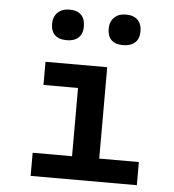

<svg xmlns="http://www.w3.org/2000/svg" viewBox="-51 -740 715 787"><g transform="rotate(5 307.0 -346.5)"><path d="M137.2 -628.9Q137.2 -657.7 155 -675.3Q172.9 -692.9 203.1 -692.9Q235.4 -692.9 251.7 -676.5Q268.1 -660.2 268.1 -628.9Q268.1 -598.6 250.7 -582.8Q233.4 -566.9 202.1 -566.9Q170.9 -566.9 154.1 -582.8Q137.2 -598.6 137.2 -628.9ZM434.1 -566.9Q403.3 -566.9 386.7 -582.5Q370.1 -598.1 370.1 -628.9Q370.1 -657.7 387.7 -675.3Q405.3 -692.9 435.1 -692.9Q467.3 -692.9 484.1 -676.3Q501 -659.7 501 -628.9Q501 -598.6 483.2 -582.8Q465.3 -566.9 434.1 -566.9ZM104 -95.2H266.1V-376H124V-471.2H377.9V-95.2H541V0H104Z"/></g></svg>

Font: IntelOne Mono Medium
Style: Regular
Weight: 500
Designer: Fred Shallcrass
Foundry: Frere-Jones Type LLC
Version: Version 1.200;hotconv 1.1.0;makeotfexe 2.6.0;FJTRelease1.2